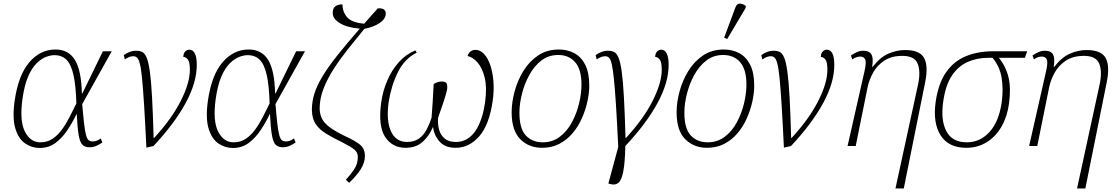

<svg xmlns="http://www.w3.org/2000/svg" viewBox="-20 -826 6290 1086"><path d="M204 11Q160 11 122.5 -14.5Q85 -40 67 -98.5Q49 -157 63 -257Q84 -402 146 -474Q208 -546 294 -546Q367 -546 403.5 -487.5Q440 -429 443 -298H446L562 -536H612L445 -237Q451 -166 456 -124Q461 -82 467 -60.5Q473 -39 482 -32.5Q491 -26 505 -26Q528 -26 550 -43L559 -20Q546 -11 527 -2Q508 7 487 7Q461 7 446.5 -7Q432 -21 425 -61.5Q418 -102 414 -181H413Q391 -135 362 -91Q333 -47 294.5 -18Q256 11 204 11ZM208 -21Q247 -21 276.5 -40.5Q306 -60 329.5 -92Q353 -124 373 -163Q393 -202 412 -241Q409 -343 395.5 -402.5Q382 -462 356 -488Q330 -514 288 -514Q267 -514 241 -504.5Q215 -495 188 -469Q161 -443 139.5 -394Q118 -345 107 -266Q90 -142 121 -81.5Q152 -21 208 -21Z M680 -514Q694 -525 712.5 -532Q731 -539 750 -539Q770 -539 784.5 -532Q799 -525 809.5 -500Q820 -475 827.5 -422Q835 -369 840 -277.5Q845 -186 849 -46H852Q952 -155 1003 -256.5Q1054 -358 1054 -431Q1054 -475 1042.5 -489.5Q1031 -504 1017 -504Q1017 -524 1027.5 -534.5Q1038 -545 1050 -545Q1093 -545 1093 -459Q1093 -359 1030 -243Q967 -127 848 0L808 9Q801 -137 795 -232Q789 -327 783.5 -383Q778 -439 771 -465.5Q764 -492 755 -500Q746 -508 734 -508Q721 -508 709.5 -503Q698 -498 686 -490Z M1297 11Q1253 11 1215.5 -14.5Q1178 -40 1160 -98.5Q1142 -157 1156 -257Q1177 -402 1239 -474Q1301 -546 1387 -546Q1460 -546 1496.5 -487.5Q1533 -429 1536 -298H1539L1655 -536H1705L1538 -237Q1544 -166 1549 -124Q1554 -82 1560 -60.5Q1566 -39 1575 -32.5Q1584 -26 1598 -26Q1621 -26 1643 -43L1652 -20Q1639 -11 1620 -2Q1601 7 1580 7Q1554 7 1539.5 -7Q1525 -21 1518 -61.5Q1511 -102 1507 -181H1506Q1484 -135 1455 -91Q1426 -47 1387.5 -18Q1349 11 1297 11ZM1301 -21Q1340 -21 1369.5 -40.5Q1399 -60 1422.5 -92Q1446 -124 1466 -163Q1486 -202 1505 -241Q1502 -343 1488.5 -402.5Q1475 -462 1449 -488Q1423 -514 1381 -514Q1360 -514 1334 -504.5Q1308 -495 1281 -469Q1254 -443 1232.5 -394Q1211 -345 1200 -266Q1183 -142 1214 -81.5Q1245 -21 1301 -21Z M1955 208 1936 191Q1960 165 1982 133.5Q2004 102 2004 61Q2004 37 1985.5 21Q1967 5 1920 -19Q1866 -45 1827 -68.5Q1788 -92 1766.5 -123Q1745 -154 1744 -204Q1744 -250 1758 -295.5Q1772 -341 1804 -394Q1836 -447 1888 -512.5Q1940 -578 2015 -664Q1943 -670 1901.5 -695.5Q1860 -721 1862 -756Q1863 -781 1878.5 -791.5Q1894 -802 1917 -801Q1917 -760 1943 -729Q1969 -698 2040 -692Q2058 -713 2077.5 -734.5Q2097 -756 2117 -779Q2146 -780 2154.5 -770Q2163 -760 2162 -748Q2161 -718 2126 -695Q2091 -672 2041 -663Q1995 -607 1950 -550.5Q1905 -494 1868.5 -437.5Q1832 -381 1810 -324.5Q1788 -268 1788 -211Q1789 -177 1803 -151.5Q1817 -126 1849.5 -103Q1882 -80 1936 -54Q1989 -30 2016.5 -7.5Q2044 15 2044 56Q2044 94 2021 130.5Q1998 167 1955 208Z M2136 -245Q2145 -311 2170.5 -370.5Q2196 -430 2236 -474.5Q2276 -519 2329 -541L2337 -528Q2268 -494 2230 -416.5Q2192 -339 2178 -246Q2164 -141 2192 -82Q2220 -23 2282 -23Q2323 -23 2349.5 -42Q2376 -61 2392.5 -92Q2409 -123 2421 -160Q2424 -202 2427.5 -251.5Q2431 -301 2433 -351Q2456 -365 2480 -365Q2503 -365 2507.5 -351Q2512 -337 2508 -316Q2502 -289 2491.5 -257.5Q2481 -226 2471.5 -199Q2462 -172 2458 -160Q2455 -124 2463.5 -93Q2472 -62 2495 -42.5Q2518 -23 2558 -23Q2625 -23 2667 -82.5Q2709 -142 2724 -250Q2735 -332 2721.5 -387Q2708 -442 2681 -472.5Q2654 -503 2625 -509Q2629 -525 2641 -534.5Q2653 -544 2669 -544Q2696 -544 2718 -520.5Q2740 -497 2753.5 -456.5Q2767 -416 2771 -364.5Q2775 -313 2767 -257Q2748 -121 2691 -55.5Q2634 10 2557 10Q2498 10 2467 -24.5Q2436 -59 2429 -108Q2409 -59 2371.5 -24.5Q2334 10 2274 10Q2199 10 2158.5 -51.5Q2118 -113 2136 -245Z M3046 10Q2971 10 2922.5 -39Q2874 -88 2874 -191Q2874 -246 2890.5 -308Q2907 -370 2940 -424Q2973 -478 3023 -512Q3073 -546 3142 -546Q3189 -546 3228 -525.5Q3267 -505 3290 -460Q3313 -415 3313 -342Q3313 -300 3302.5 -252Q3292 -204 3271.5 -157.5Q3251 -111 3219 -73Q3187 -35 3144 -12.5Q3101 10 3046 10ZM3050 -21Q3105 -21 3146.5 -52.5Q3188 -84 3215 -134.5Q3242 -185 3255.5 -241.5Q3269 -298 3269 -347Q3269 -433 3233.5 -474Q3198 -515 3137 -515Q3083 -515 3042.5 -484Q3002 -453 2974.5 -403Q2947 -353 2932.5 -296Q2918 -239 2918 -188Q2918 -98 2954.5 -59.5Q2991 -21 3050 -21Z M3432 215 3421 212 3477 5Q3470 -140 3464 -234Q3458 -328 3452 -383.5Q3446 -439 3439.5 -466Q3433 -493 3424 -500.5Q3415 -508 3403 -508Q3390 -508 3378.5 -503Q3367 -498 3355 -490L3349 -514Q3363 -525 3381.5 -532Q3400 -539 3419 -539Q3439 -539 3453.5 -532Q3468 -525 3478.5 -500Q3489 -475 3496.5 -422Q3504 -369 3509 -277.5Q3514 -186 3518 -46H3521Q3621 -155 3672 -256.5Q3723 -358 3723 -431Q3723 -475 3711.5 -489.5Q3700 -504 3686 -504Q3686 -524 3696.5 -534.5Q3707 -545 3719 -545Q3762 -545 3762 -459Q3762 -359 3699 -243Q3636 -127 3517 0Q3515 94 3505.5 143.5Q3496 193 3478 208Q3460 223 3432 215Z M3979 10Q3904 10 3855.5 -39Q3807 -88 3807 -191Q3807 -246 3823.5 -308Q3840 -370 3873 -424Q3906 -478 3956 -512Q4006 -546 4075 -546Q4122 -546 4161 -525.5Q4200 -505 4223 -460Q4246 -415 4246 -342Q4246 -300 4235.5 -252Q4225 -204 4204.5 -157.5Q4184 -111 4152 -73Q4120 -35 4077 -12.5Q4034 10 3979 10ZM3983 -21Q4038 -21 4079.5 -52.5Q4121 -84 4148 -134.5Q4175 -185 4188.5 -241.5Q4202 -298 4202 -347Q4202 -433 4166.5 -474Q4131 -515 4070 -515Q4016 -515 3975.5 -484Q3935 -453 3907.5 -403Q3880 -353 3865.5 -296Q3851 -239 3851 -188Q3851 -98 3887.5 -59.5Q3924 -21 3983 -21ZM4093 -605 4076 -613 4140 -785Q4149 -807 4166.5 -805.5Q4184 -804 4199 -792L4197 -780Z M4286 -514Q4300 -525 4318.5 -532Q4337 -539 4356 -539Q4376 -539 4390.5 -532Q4405 -525 4415.5 -500Q4426 -475 4433.5 -422Q4441 -369 4446 -277.5Q4451 -186 4455 -46H4458Q4558 -155 4609 -256.5Q4660 -358 4660 -431Q4660 -475 4648.5 -489.5Q4637 -504 4623 -504Q4623 -524 4633.5 -534.5Q4644 -545 4656 -545Q4699 -545 4699 -459Q4699 -359 4636 -243Q4573 -127 4454 0L4414 9Q4407 -137 4401 -232Q4395 -327 4389.5 -383Q4384 -439 4377 -465.5Q4370 -492 4361 -500Q4352 -508 4340 -508Q4327 -508 4315.5 -503Q4304 -498 4292 -490Z M5045 240 5174 -354Q5188 -426 5169.5 -468Q5151 -510 5084 -510Q5023 -510 4982.5 -483.5Q4942 -457 4919 -416Q4896 -375 4887 -331L4820 0H4774L4870 -424Q4881 -472 4874 -489Q4867 -506 4846 -506Q4837 -506 4826 -503Q4815 -500 4801 -490L4793 -512Q4810 -524 4827.5 -531.5Q4845 -539 4862 -539Q4898 -539 4909.5 -517.5Q4921 -496 4913 -448H4916Q4959 -503 5006 -523Q5053 -543 5099 -543Q5183 -543 5207.5 -497Q5232 -451 5212 -356L5092 240Z M5446 10Q5346 10 5301 -59.5Q5256 -129 5272 -248Q5287 -353 5330.5 -416Q5374 -479 5442 -507.5Q5510 -536 5597 -536H5790L5777 -499H5630Q5671 -448 5685 -386Q5699 -324 5687 -239Q5677 -166 5644.5 -109.5Q5612 -53 5561 -21.5Q5510 10 5446 10ZM5449 -21Q5523 -21 5576.5 -79Q5630 -137 5646 -248Q5656 -321 5645.5 -385.5Q5635 -450 5594 -499H5569Q5506 -499 5453 -475.5Q5400 -452 5364 -398Q5328 -344 5315 -251Q5300 -146 5333 -83.5Q5366 -21 5449 -21Z M6072 240 6201 -354Q6215 -426 6196.5 -468Q6178 -510 6111 -510Q6050 -510 6009.5 -483.5Q5969 -457 5946 -416Q5923 -375 5914 -331L5847 0H5801L5897 -424Q5908 -472 5901 -489Q5894 -506 5873 -506Q5864 -506 5853 -503Q5842 -500 5828 -490L5820 -512Q5837 -524 5854.5 -531.5Q5872 -539 5889 -539Q5925 -539 5936.5 -517.5Q5948 -496 5940 -448H5943Q5986 -503 6033 -523Q6080 -543 6126 -543Q6210 -543 6234.5 -497Q6259 -451 6239 -356L6119 240Z"/></svg>

Font: Noto Serif ExtraLight
Style: Italic
Weight: 200
Italic angle: -12°
Designer: Monotype Design Team
Foundry: Monotype Imaging Inc.
Version: Version 2.014; ttfautohint (v1.8.4.7-5d5b)